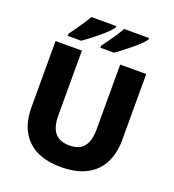

<svg xmlns="http://www.w3.org/2000/svg" viewBox="-164 -1056 1079 1192"><g transform="rotate(20 376.0 -460.0)"><path d="M675 -278Q675 -191 642 -126Q609 -61 542 -25.5Q475 10 373 10Q228 10 152 -65Q76 -140 76 -275V-714H250V-286Q250 -208 282 -171Q314 -134 377 -134Q443 -134 473 -172Q503 -210 503 -287V-714H675ZM615 -920Q607 -907 586.5 -887Q566 -867 539 -845Q512 -823 486.5 -803Q461 -783 441 -770H352V-784Q366 -803 384.5 -828.5Q403 -854 421 -881Q439 -908 450 -930H615ZM398 -920Q390 -907 369.5 -887Q349 -867 322.5 -845Q296 -823 270 -803Q244 -783 225 -770H136V-784Q150 -803 168 -828.5Q186 -854 204 -881Q222 -908 234 -930H398Z"/></g></svg>

Font: Noto Sans Syriac Eastern ExtraBold
Style: Regular
Weight: 800
Designer: Patrick Giasson and the Monotype Design Team
Foundry: Monotype Imaging Inc.
Version: Version 3.001